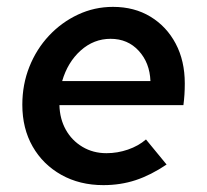

<svg xmlns="http://www.w3.org/2000/svg" viewBox="-20 -529 602 559"><path d="M281 10Q212 10 158.5 -20Q105 -50 75 -102.5Q45 -155 45 -224Q45 -283 65.5 -334.5Q86 -386 122.5 -425Q159 -464 207 -486.5Q255 -509 309 -509Q371 -509 418 -480.5Q465 -452 491.5 -402Q518 -352 518 -286Q518 -269 517 -253.5Q516 -238 514 -223H153Q154 -183 171.5 -151.5Q189 -120 220 -101.5Q251 -83 290 -83Q322 -83 352.5 -93.5Q383 -104 405 -123L465 -50Q419 -19 375 -4.5Q331 10 281 10ZM161 -293H418Q416 -346 384 -381Q352 -416 302 -416Q253 -416 215 -382Q177 -348 161 -293Z"/></svg>

Font: Red Hat Text Medium
Style: Italic
Weight: 500
Italic angle: -12°
Designer: Pentagram, MCKL
Foundry: Pentagram, MCKL
Version: Version 1.023; ttfautohint (v1.8.3)